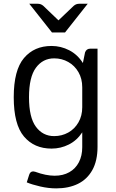

<svg xmlns="http://www.w3.org/2000/svg" viewBox="-20 -808 632 1044"><path d="M510.3 -543.5V-9.8Q510.3 65.9 482.2 116.5Q454.1 167 403.8 191.7Q353.5 216.3 285.6 216.3Q244.1 216.3 199.2 206.1Q154.3 195.8 125.5 183.6L138.7 142.1Q144.5 124 160.6 124Q163.6 124 171.4 126Q229.5 147.5 277.3 147.5Q322.8 147.5 356.7 128.4Q390.6 109.4 408.9 74.2Q427.2 39.1 427.2 -7.8V-88.4Q398.4 -44.4 354.2 -22.2Q310.1 0 260.3 0Q166 0 110.4 -65.7Q54.7 -131.3 54.7 -279.3Q54.7 -426.8 110.4 -492.4Q166 -558.1 260.3 -558.1Q311 -558.1 356.4 -534.7Q401.9 -511.2 430.7 -465.3L442.4 -522.9Q449.7 -543.5 471.7 -543.5ZM427.2 -224.6V-333.5Q427.2 -379.9 406.7 -415.5Q386.2 -451.2 351.3 -470.9Q316.4 -490.7 274.4 -490.7Q212.9 -490.7 175.3 -439.7Q137.7 -388.7 137.7 -279.3Q137.7 -169.4 175.3 -118.7Q212.9 -67.9 274.4 -67.9Q316.4 -67.9 351.3 -87.4Q386.2 -106.9 406.7 -142.8Q427.2 -178.7 427.2 -224.6ZM262.7 -631.3H333.5L457 -787.6H412.1Q402.3 -787.6 395 -784.9Q387.7 -782.2 380.9 -776.4L297.9 -697.3L215.3 -776.4Q208.5 -782.2 201.2 -784.9Q193.8 -787.6 184.1 -787.6H139.2Z"/></svg>

Font: Lycee Sans
Style: Regular
Weight: 400
Designer: Justin Alvin
Foundry: Alkove Design
Version: Version 1.030